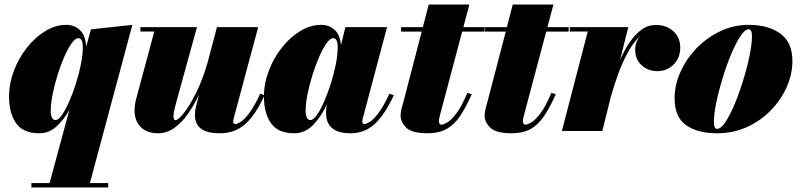

<svg xmlns="http://www.w3.org/2000/svg" viewBox="-20 -580 3550 850"><path d="M459 230.5V250H119V230.5H199.5L287.5 -94.5Q263 -50 230 -20Q197 10 154.5 10Q82 10 51 -34.8Q20 -79.5 20 -152.5Q20 -210 41.2 -266.2Q62.5 -322.5 98.8 -368.5Q135 -414.5 180.2 -442.2Q225.5 -470 273.5 -470Q310 -470 334.5 -446.2Q359 -422.5 361.5 -373L382.5 -450L566 -470L378 230.5ZM346.5 -371Q346.5 -411 326.5 -411Q313 -411 296.8 -388Q280.5 -365 264.2 -327.8Q248 -290.5 234.5 -247Q221 -203.5 212.8 -161.8Q204.5 -120 204.5 -88.5Q204.5 -72 209.5 -60.2Q214.5 -48.5 226 -48.5Q238.5 -48.5 254.2 -71Q270 -93.5 286.2 -130.2Q302.5 -167 316.2 -210.2Q330 -253.5 338.2 -295.8Q346.5 -338 346.5 -371Z M852 -460 764.5 -142.5Q748 -83.5 748 -65.8Q748 -48 756.5 -48Q768.5 -48 794.2 -80.2Q820 -112.5 848.8 -170.2Q877.5 -228 899.5 -305L940.5 -460H1123L1015.5 -59.5Q1012.5 -48.5 1012.5 -42.5Q1012.5 -31 1022 -31Q1030.5 -31 1046.2 -41Q1062 -51 1083.8 -79.8Q1105.5 -108.5 1132 -165L1151 -158.5Q1112 -72 1066 -31Q1020 10 953.5 10Q895.5 10 869.2 -10.8Q843 -31.5 843 -71.5Q843 -91 848 -110L861.5 -161.5Q839 -114 811.2 -75Q783.5 -36 750.8 -13Q718 10 680.5 10Q619 10 592 -31Q565 -72 582.5 -141L663 -440.5H601.5V-460Z M1723.5 -158.5Q1683.5 -72 1638.8 -31Q1594 10 1533 10Q1476 10 1449.8 -13.2Q1423.5 -36.5 1423.5 -79.5Q1423.5 -90 1424.2 -97.5Q1425 -105 1426 -110L1428.5 -120Q1403.5 -66.5 1367.5 -28.2Q1331.5 10 1283 10Q1210.5 10 1179.5 -34.8Q1148.5 -79.5 1148.5 -152.5Q1148.5 -210 1169.8 -266.2Q1191 -322.5 1227.2 -368.5Q1263.5 -414.5 1308.8 -442.2Q1354 -470 1402 -470Q1437 -470 1461.2 -448Q1485.5 -426 1489.5 -380L1509 -460H1693.5L1586 -55.5Q1584 -48 1584 -41Q1584 -31 1594 -31Q1602 -31 1618 -41Q1634 -51 1655.8 -79.8Q1677.5 -108.5 1704 -165ZM1475 -371Q1475 -411 1455 -411Q1441.5 -411 1425.2 -388Q1409 -365 1392.8 -327.8Q1376.5 -290.5 1363 -247.2Q1349.5 -204 1341.2 -162Q1333 -120 1333 -88.5Q1333 -72 1338 -60.2Q1343 -48.5 1354.5 -48.5Q1367 -48.5 1383 -71Q1399 -93.5 1415 -130.2Q1431 -167 1444.8 -210.2Q1458.5 -253.5 1466.8 -295.8Q1475 -338 1475 -371Z M2068.5 -163Q2042 -103 2015.8 -64.8Q1989.5 -26.5 1955.8 -8.2Q1922 10 1873 10Q1804 10 1778.8 -14.5Q1753.5 -39 1753.5 -68.5Q1753.5 -84 1758.5 -102Q1763.5 -120 1767.5 -135L1847 -440H1755.5V-460H1852L1878 -560H2058L2031.5 -460H2125.5V-440H2026L1927.5 -69Q1926 -63.5 1924.5 -56.8Q1923 -50 1923 -43.5Q1923 -28 1935 -28Q1943 -28 1960.2 -38Q1977.5 -48 2000.5 -78.2Q2023.5 -108.5 2049 -169Z M2440.5 -163Q2414 -103 2387.8 -64.8Q2361.5 -26.5 2327.8 -8.2Q2294 10 2245 10Q2176 10 2150.8 -14.5Q2125.5 -39 2125.5 -68.5Q2125.5 -84 2130.5 -102Q2135.5 -120 2139.5 -135L2219 -440H2127.5V-460H2224L2250 -560H2430L2403.5 -460H2497.5V-440H2398L2299.5 -69Q2298 -63.5 2296.5 -56.8Q2295 -50 2295 -43.5Q2295 -28 2307 -28Q2315 -28 2332.2 -38Q2349.5 -48 2372.5 -78.2Q2395.5 -108.5 2421 -169Z M2582 -440.5H2502.5V-460H2761.5L2725 -314.5Q2743.5 -357 2767.2 -392.2Q2791 -427.5 2820 -448.5Q2849 -469.5 2884 -469.5Q2929.5 -469.5 2960.5 -442.2Q2991.5 -415 2991.5 -368.5Q2991.5 -324.5 2962.5 -294.8Q2933.5 -265 2890 -265Q2849 -265 2820.5 -291.2Q2792 -317.5 2792 -358.5Q2792 -396.5 2816 -422Q2784.5 -394 2759.5 -347.8Q2734.5 -301.5 2715.8 -249.5Q2697 -197.5 2684.5 -152.5L2646.5 0H2467.5Z M3155 10Q3068 10 3017.2 -26Q2966.5 -62 2966.5 -144.5Q2966.5 -204.5 2992.8 -262.5Q3019 -320.5 3064.5 -367.2Q3110 -414 3169.2 -442Q3228.5 -470 3294.5 -470Q3381.5 -470 3434.8 -431.2Q3488 -392.5 3488 -310Q3488 -252 3463 -195.2Q3438 -138.5 3393 -92Q3348 -45.5 3287.2 -17.8Q3226.5 10 3155 10ZM3155 -9.5Q3171.5 -9.5 3191.8 -40Q3212 -70.5 3232.5 -119.5Q3253 -168.5 3270.2 -224.5Q3287.5 -280.5 3298.2 -332.5Q3309 -384.5 3309 -420.5Q3309 -450.5 3294.5 -450.5Q3278 -450.5 3257.8 -419.8Q3237.5 -389 3217 -340.2Q3196.5 -291.5 3179.2 -235.2Q3162 -179 3151.2 -127Q3140.5 -75 3140.5 -39.5Q3140.5 -9.5 3155 -9.5Z"/></svg>

Font: Bodoni* 11pt Fatface
Style: Italic
Weight: 900
Italic angle: -13°
Version: Version 2.3